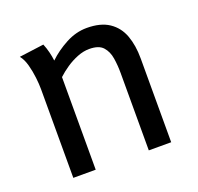

<svg xmlns="http://www.w3.org/2000/svg" viewBox="-96 -613 739 717"><g transform="rotate(-20 273.5 -254.5)"><path d="M144 -506Q151 -489 155.5 -471Q160 -453 162 -436Q192 -465 233 -487Q274 -509 317 -509Q372 -509 405.5 -486.5Q439 -464 453.5 -424.5Q468 -385 468 -333V0H379V-308Q379 -338 374.5 -366.5Q370 -395 353.5 -413.5Q337 -432 299 -432Q276 -432 252 -422.5Q228 -413 206.5 -398.5Q185 -384 168 -368V0H79V-353Q79 -372 76 -398.5Q73 -425 66 -451Q59 -477 46 -493Z"/></g></svg>

Font: Rosario Medium
Style: Regular
Weight: 500
Version: Version 1.201